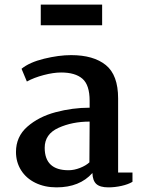

<svg xmlns="http://www.w3.org/2000/svg" viewBox="-20 -796 613 829"><path d="M49 0ZM490 -371V-51H552V-11Q534 0 505 6.5Q476 13 448 13Q412 13 396 -1.5Q380 -16 379 -49Q324 13 224 13Q173 13 133 -6.5Q93 -26 71 -61Q49 -96 49 -140Q49 -206 98 -249Q147 -292 220 -311.5Q293 -331 367 -331V-361Q367 -429 336 -456Q305 -483 244 -483Q211 -483 169 -472Q127 -461 96 -444L73 -499Q107 -527 170.5 -542.5Q234 -558 287 -558Q384 -558 437 -515Q490 -472 490 -371ZM173 -158Q173 -61 276 -61Q300 -61 325.5 -71Q351 -81 366 -95L367 -271Q292 -271 232.5 -244Q173 -217 173 -158ZM421 -776V-687H156V-776Z"/></svg>

Font: Martel
Style: Bold
Weight: 700
Designer: Dan Reynolds
Foundry: Dan Reynolds
Version: Version 1.001; ttfautohint (v1.1) -l 5 -r 5 -G 72 -x 0 -D la